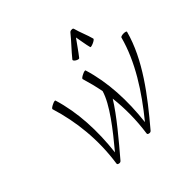

<svg xmlns="http://www.w3.org/2000/svg" viewBox="-269 -1481 1803 1803"><g transform="rotate(-45 632.5 -579.5)"><path d="M772 -942C813 -994 849 -1048 888 -1101C899 -1048 905 -994 919 -942C920 -937 938 -940 960 -950C981 -959 998 -972 996 -978C979 -1044 949 -1106 932 -1172C930 -1180 922 -1183 912 -1182C902 -1183 892 -1180 885 -1172C832 -1106 770 -1044 717 -978C712 -972 720 -959 735 -950C751 -940 767 -937 772 -942ZM365 13C485 -128 641 -312 726 -451C743 -305 742 -153 720 3C718 13 724 20 735 21C745 25 758 22 765 13C979 -240 1187 -508 1265 -800C1267 -806 1252 -812 1231 -812C1211 -812 1192 -806 1190 -800C1122 -545 966 -304 784 -81C814 -340 803 -592 733 -819C731 -824 713 -821 692 -810C670 -800 654 -787 656 -781C677 -712 695 -641 709 -568C669 -431 521 -243 384 -79C414 -339 403 -591 333 -819C331 -824 313 -821 292 -810C270 -800 254 -787 256 -781C331 -539 360 -275 320 3C318 13 324 20 335 21C345 25 358 22 365 13Z"/></g></svg>

Font: Nupuram Light Oblique
Style: Regular
Weight: 300
Designer: Santhosh Thottingal (santhosh.thottingal@gmail.com)
Foundry: SMC
Version: Version 1.000